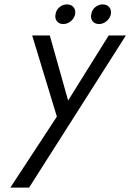

<svg xmlns="http://www.w3.org/2000/svg" viewBox="-20 -601 591 871"><path d="M27 250 238 -72 126 -440H206L289 -145L473 -440H551L112 250ZM429 -492Q410 -492 400 -505Q390 -518 394 -537Q397 -556 412 -568.5Q427 -581 446 -581Q465 -581 475.5 -568.5Q486 -556 483 -537Q479 -518 463.5 -505Q448 -492 429 -492ZM267 -492Q248 -492 238 -505Q228 -518 232 -537Q235 -556 250 -568.5Q265 -581 284 -581Q303 -581 313.5 -568.5Q324 -556 321 -537Q317 -518 301.5 -505Q286 -492 267 -492Z"/></svg>

Font: Teachers
Style: Italic
Weight: 400
Italic angle: -11°
Designer: Alfredo Marco Pradil, Chank Diesel
Version: Version 1.001